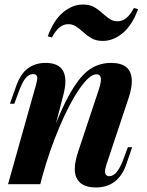

<svg xmlns="http://www.w3.org/2000/svg" viewBox="-20 -806 644 840"><path d="M15.6 0ZM431.6 -745.1Q449.7 -729 463.1 -720.9Q476.6 -712.9 494.6 -712.9Q514.6 -712.9 532 -726.6Q549.3 -740.2 565.9 -771L584 -766.1Q558.6 -695.8 517.1 -661.4Q475.6 -627 430.2 -627Q401.4 -627 382.3 -637.5Q363.3 -647.9 341.3 -668Q323.2 -684.1 309.8 -692.1Q296.4 -700.2 278.3 -700.2Q258.3 -700.2 241 -686.5Q223.6 -672.9 207 -642.1L189 -647Q214.4 -717.3 255.6 -751.7Q296.9 -786.1 342.8 -786.1Q371.6 -786.1 390.6 -775.6Q409.7 -765.1 431.6 -745.1ZM533.2 -88.9Q498 14.2 398.9 14.2Q342.3 14.2 319.8 -19Q307.1 -37.6 307.1 -65.9Q307.1 -98.6 322.8 -145L412.6 -415Q421.4 -442.4 421.4 -458Q421.4 -481 402.3 -481Q371.6 -481 327.9 -417.7Q284.2 -354.5 240.5 -251.5Q196.8 -148.4 165.5 -35.6L156.2 0H15.1L136.7 -432.1Q143.1 -454.6 143.1 -463.9Q143.1 -481.9 125 -481.9Q106.9 -481.9 92.3 -464.6Q77.6 -447.3 61.5 -403.3L42.5 -352.1H23.4L50.3 -428.2Q69.3 -482.4 101.6 -506.6Q133.8 -530.8 179.7 -530.8Q266.1 -530.8 266.1 -449.2Q266.1 -425.3 257.3 -391.1L225.1 -267.1Q266.6 -369.6 304.4 -427.2Q342.3 -484.9 380.6 -507.8Q418.9 -530.8 466.3 -530.8Q556.6 -530.8 556.6 -450.7Q556.6 -419.4 543.5 -379.9L445.3 -85Q439.5 -66.9 439.5 -56.2Q439.5 -35.2 459 -35.2Q493.2 -35.2 521.5 -113.8L539.6 -162.1H558.1Z"/></svg>

Font: TypoPRO Playfair Display
Style: Bold Italic
Weight: 700
Italic angle: -14.9847°
Designer: Claus Eggers Sørensen
Foundry: Claus Eggers Sørensen
Version: Version 1.004;PS 001.004;hotconv 1.0.70;makeotf.lib2.5.58329